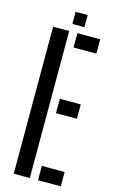

<svg xmlns="http://www.w3.org/2000/svg" viewBox="-136 -958 600 1009"><g transform="rotate(15 164.0 -453.0)"><path d="M49.5 0V-800H137V0ZM181.5 -722V-800H305.5V-722ZM181.5 -365V-443H295.5V-365ZM181.5 0V-78H305.5V0ZM143.5 -840V-906H209V-840Z"/></g></svg>

Font: Big Shoulders Stencil Display SemiBold
Style: Regular
Weight: 600
Designer: Patric King
Foundry: XO Type Co
Version: Version 1.000